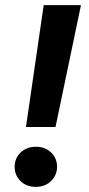

<svg xmlns="http://www.w3.org/2000/svg" viewBox="-20 -720 345 747"><path d="M81 -226 150 -700H295L196 -226ZM119 7Q83 7 60 -15.5Q37 -38 37 -71Q37 -104 60 -126.5Q83 -149 120 -149Q156 -149 179 -126.5Q202 -104 202 -71Q202 -39 179 -16Q156 7 119 7Z"/></svg>

Font: DM Sans 24pt
Style: Bold Italic
Weight: 700
Italic angle: -10°
Designer: Colophon Foundry, Jonny Pinhorn
Foundry: Colophon Foundry
Version: Version 4.004;gftools[0.9.30]